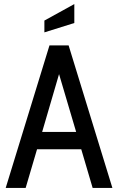

<svg xmlns="http://www.w3.org/2000/svg" viewBox="-20 -923 580 943"><path d="M379 -190H162L106 0H8L223 -700H317L532 0H435ZM354 -275 270 -559 187 -275ZM198 -822 345 -903V-810L198 -764Z"/></svg>

Font: Cabin Condensed
Style: Regular
Weight: 400
Width: 3
Designer: Pablo Impallari
Foundry: Pablo Impallari. http://www.impallari.com Igino Marini. http://www.ikern.com
Version: Version 2.200